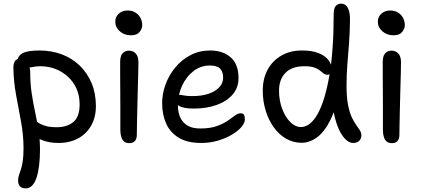

<svg xmlns="http://www.w3.org/2000/svg" viewBox="-20 -780 2328 1061"><path d="M304 10Q255 10 217 -4Q179 -18 156.5 -39.5Q134 -61 134 -86Q134 -98 140 -107Q146 -116 160 -116Q170 -116 179 -110Q188 -104 201 -96.5Q214 -89 235.5 -83Q257 -77 294 -77Q350 -77 385 -105.5Q420 -134 420 -203Q420 -251 403 -289.5Q386 -328 355.5 -356Q325 -384 286 -399Q247 -414 202 -414Q179 -414 157 -409Q135 -404 119 -404Q107 -404 97.5 -409.5Q88 -415 83 -425Q78 -435 78 -445Q78 -472 106 -486.5Q134 -501 198 -501Q264 -501 320.5 -480Q377 -459 419.5 -418.5Q462 -378 486 -321Q510 -264 510 -193Q510 -147 495 -109.5Q480 -72 452.5 -45Q425 -18 387 -4Q349 10 304 10ZM122 261Q110 261 100 256.5Q90 252 85 242Q80 232 80 217Q80 202 84.5 189Q89 176 95 158Q101 140 105.5 112Q110 84 110 40Q110 -33 96.5 -106Q83 -179 69 -254.5Q55 -330 54 -406Q54 -431 63.5 -443.5Q73 -456 91 -456Q107 -456 119.5 -445.5Q132 -435 139.5 -417.5Q147 -400 147 -379Q147 -319 155 -265.5Q163 -212 174 -161Q185 -110 193 -59Q201 -8 201 46Q201 95 196 135Q191 175 181.5 203Q172 231 157 246Q142 261 122 261Z M695 11Q678 11 667 3Q656 -5 650.5 -22Q645 -39 645 -62Q645 -140 645 -195Q645 -250 644.5 -290.5Q644 -331 644 -366Q644 -401 644 -440Q644 -458 649 -471Q654 -484 665 -492Q676 -500 693 -500Q715 -500 729.5 -485Q744 -470 745 -439Q745 -417 744 -376.5Q743 -336 741.5 -287Q740 -238 739 -188.5Q738 -139 737 -98Q736 -57 736 -33Q736 -14 726 -1.5Q716 11 695 11ZM704 -585Q667 -585 642 -607Q617 -629 617 -660Q617 -687 636.5 -704.5Q656 -722 686 -722Q711 -722 729.5 -710Q748 -698 757 -679.5Q766 -661 766 -641Q766 -622 751.5 -603.5Q737 -585 704 -585Z M1092 10Q1016 10 968.5 -18.5Q921 -47 898.5 -96.5Q876 -146 876 -210Q876 -261 894.5 -312.5Q913 -364 948 -406.5Q983 -449 1032 -475Q1081 -501 1142 -501Q1212 -501 1255 -463Q1298 -425 1298 -349Q1298 -295 1265.5 -257.5Q1233 -220 1177 -200Q1121 -180 1051 -180Q991 -180 967 -196.5Q943 -213 943 -233Q943 -245 949 -250.5Q955 -256 969 -256Q980 -256 996.5 -252.5Q1013 -249 1044 -249Q1094 -249 1131.5 -261.5Q1169 -274 1191 -297Q1213 -320 1213 -350Q1213 -384 1196 -401Q1179 -418 1140 -418Q1089 -418 1049 -387Q1009 -356 986 -306Q963 -256 963 -198Q963 -162 975 -133.5Q987 -105 1014 -87.5Q1041 -70 1087 -70Q1141 -70 1177.5 -83Q1214 -96 1238 -112.5Q1262 -129 1278.5 -141.5Q1295 -154 1309 -154Q1323 -154 1328 -146Q1333 -138 1333 -120Q1333 -100 1313.5 -77.5Q1294 -55 1260 -35Q1226 -15 1183 -2.5Q1140 10 1092 10Z M1647 9Q1600 9 1560.5 -14Q1521 -37 1492.5 -77Q1464 -117 1448 -169Q1432 -221 1432 -279Q1432 -346 1459.5 -396Q1487 -446 1537 -474Q1587 -502 1652 -501Q1702 -501 1738 -487.5Q1774 -474 1793.5 -450Q1813 -426 1813 -395Q1813 -382 1806 -374.5Q1799 -367 1790 -367Q1777 -367 1768 -374Q1759 -381 1747.5 -390.5Q1736 -400 1716 -407Q1696 -414 1662 -414Q1594 -414 1558 -378Q1522 -342 1522 -279Q1522 -224 1539.5 -178Q1557 -132 1584.5 -105Q1612 -78 1642 -78Q1695 -78 1735.5 -150.5Q1776 -223 1800 -362.5Q1824 -502 1824 -701Q1824 -734 1835.5 -747Q1847 -760 1865 -760Q1889 -760 1902 -736.5Q1915 -713 1914 -668Q1913 -594 1908.5 -536.5Q1904 -479 1899.5 -424.5Q1895 -370 1895 -305Q1895 -241 1903.5 -199Q1912 -157 1924.5 -131Q1937 -105 1948.5 -89Q1960 -73 1968.5 -60Q1977 -47 1977 -31Q1977 -15 1965.5 -2.5Q1954 10 1931 10Q1908 10 1885.5 -14Q1863 -38 1846.5 -80Q1830 -122 1821.5 -175.5Q1813 -229 1815 -288L1861 -301Q1841 -189 1807.5 -120.5Q1774 -52 1732.5 -21.5Q1691 9 1647 9Z M2146 11Q2129 11 2118 3Q2107 -5 2101.5 -22Q2096 -39 2096 -62Q2096 -140 2096 -195Q2096 -250 2095.5 -290.5Q2095 -331 2095 -366Q2095 -401 2095 -440Q2095 -458 2100 -471Q2105 -484 2116 -492Q2127 -500 2144 -500Q2166 -500 2180.5 -485Q2195 -470 2196 -439Q2196 -417 2195 -376.5Q2194 -336 2192.5 -287Q2191 -238 2190 -188.5Q2189 -139 2188 -98Q2187 -57 2187 -33Q2187 -14 2177 -1.5Q2167 11 2146 11ZM2155 -585Q2118 -585 2093 -607Q2068 -629 2068 -660Q2068 -687 2087.5 -704.5Q2107 -722 2137 -722Q2162 -722 2180.5 -710Q2199 -698 2208 -679.5Q2217 -661 2217 -641Q2217 -622 2202.5 -603.5Q2188 -585 2155 -585Z"/></svg>

Font: Shantell Sans Light
Style: Regular
Weight: 400
Version: Version 1.011;[c5ecc13dd]